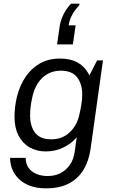

<svg xmlns="http://www.w3.org/2000/svg" viewBox="-20 -840 621 1046"><path d="M231 186Q181 186 144.5 172.5Q108 159 83.5 135.5Q59 112 47 82.5Q35 53 35 20H120Q120 53 136 75Q152 97 179.5 108Q207 119 240 119Q280 119 311 102.5Q342 86 362 56Q382 26 387 -14L398 -92Q369 -58 325.5 -36.5Q282 -15 229 -15Q180 -15 141.5 -37Q103 -59 81 -101.5Q59 -144 59 -203Q59 -261 73.5 -317.5Q88 -374 118.5 -420Q149 -466 196 -493.5Q243 -521 308 -521Q365 -521 405 -498Q445 -475 467 -429L509 -511H541L473 -26Q464 36 435.5 84Q407 132 356.5 159Q306 186 231 186ZM259 -81Q319 -81 358.5 -118Q398 -155 411 -210Q418 -238 423 -268.5Q428 -299 428 -324Q428 -383 400 -419Q372 -455 311 -455Q271 -455 239 -437Q207 -419 185.5 -385.5Q164 -352 155 -306Q148 -273 146 -251Q144 -229 144 -211Q144 -152 171.5 -116.5Q199 -81 259 -81ZM413 -820 412 -811Q388 -787 373 -759Q358 -731 354 -702H392L377 -598H291L304 -689Q308 -723 324 -757.5Q340 -792 367 -820Z"/></svg>

Font: Chivo Medium Light
Style: Italic
Weight: 300
Italic angle: -8.05°
Version: Version 2.002